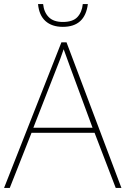

<svg xmlns="http://www.w3.org/2000/svg" viewBox="-20 -924 617 944"><path d="M549 0 445 -271H135L28 0H0L282 -716H307L577 0ZM325 -594Q319 -611 311 -632.5Q303 -654 293 -682Q286 -660 277 -636.5Q268 -613 260 -593L144 -296H435ZM412 -904Q398 -792 289 -792Q235 -792 203.5 -820.5Q172 -849 167 -904H192Q196 -864 219.5 -840Q243 -816 289 -816Q338 -816 360.5 -840Q383 -864 387 -904Z"/></svg>

Font: Noto Sans Myanmar Thin
Style: Regular
Weight: 100
Designer: Monotype Design Team
Foundry: Monotype Imaging Inc.
Version: Version 2.107; ttfautohint (v1.8.4.7-5d5b)